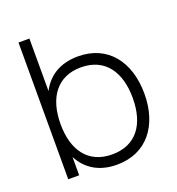

<svg xmlns="http://www.w3.org/2000/svg" viewBox="-133 -828 875 950"><g transform="rotate(-20 304.5 -352.5)"><path d="M70 0H127.5V-96C164 -26.5 228.5 15 322.5 15C479.5 15 569 -102 569 -269C569 -439.5 478 -555 322.5 -555C227.5 -555 163.5 -513 127.5 -443.5V-720H70ZM317.5 -499C445 -499 507.5 -405.5 507.5 -269C507.5 -130.5 444 -41 317.5 -41C188.5 -41 127.5 -135 127.5 -269C127.5 -408 192.5 -499 317.5 -499Z"/></g></svg>

Font: Vela Sans Light
Style: Regular
Weight: 300
Designer: Principal design: Mikhail Sharanda - project Manrope.
Design modification: Ravid Balaliev
Foundry: Mikhail Sharanda
Version: Version 1.001